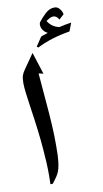

<svg xmlns="http://www.w3.org/2000/svg" viewBox="-90 -843 477 886"><g transform="rotate(-10 148.0 -400.0)"><path d="M129 -508 107 -513 113 -442Q125 -310 128 -234Q129 -214 129 -166Q129 -117 126 -96Q122 -61 112 -42Q105 -29 95.5 -16.5Q86 -4 83 0H72Q72 -3 72.5 -13.5Q73 -24 73 -42Q73 -101 67 -168Q61 -245 43 -365Q38 -399 34 -430.5Q30 -462 30 -481Q30 -504 34.5 -517Q39 -530 48 -542L96 -611ZM296 -718 281 -679Q191 -664 127 -631L120 -636L148 -678Q156 -682 165.5 -684.5Q175 -687 181 -690Q179 -691 172 -695.5Q165 -700 158.5 -710Q152 -720 152 -734Q152 -739 155 -745Q168 -762 188 -781Q208 -800 231 -800Q244 -800 252.5 -791.5Q261 -783 264.5 -774Q268 -765 268 -762L245 -741Q240 -751 233 -755.5Q226 -760 221 -760Q208 -760 197 -752.5Q186 -745 185 -745Q204 -714 239 -707Q268 -714 296 -718Z"/></g></svg>

Font: Katibeh
Style: Regular
Weight: 400
Designer: Arabic design by Kourosh Beigpour, Latin design by Eduardo Tunni, engineering by Lasse Fister
Version: Version 1.0010g